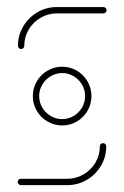

<svg xmlns="http://www.w3.org/2000/svg" viewBox="-20 -539 362 559"><path d="M227.8 -259.3Q227.8 -277.4 218.7 -292.8Q209.6 -308.1 194.3 -317.2Q178.9 -326.3 161.1 -326.3Q143 -326.3 127.6 -317.2Q112.2 -308.1 103.1 -292.8Q94.1 -277.4 94.1 -259.3Q94.1 -241.1 103.1 -225.7Q112.2 -210.4 127.6 -201.3Q143 -192.2 161.1 -192.2Q178.9 -192.2 194.3 -201.3Q209.6 -210.4 218.7 -225.7Q227.8 -241.1 227.8 -259.3ZM75.6 -259.3Q75.6 -282.2 87 -302Q98.5 -321.9 118.3 -333.3Q138.1 -344.8 161.1 -344.8Q184.1 -344.8 203.7 -333.3Q223.3 -321.9 234.8 -302Q246.3 -282.2 246.3 -259.3Q246.3 -236.3 234.8 -216.5Q223.3 -196.7 203.7 -185.2Q184.1 -173.7 161.1 -173.7Q138.1 -173.7 118.3 -185.2Q98.5 -196.7 87 -216.5Q75.6 -236.3 75.6 -259.3ZM280 -122.2Q284.1 -122.2 286.7 -119.6Q289.3 -117 289.3 -113Q289.3 -82.2 273.9 -56.3Q258.5 -30.4 232.6 -15.2Q206.7 0 175.9 0H40.7Q37 0 34.3 -2.8Q31.5 -5.6 31.5 -9.3Q31.5 -13.3 34.3 -15.9Q37 -18.5 40.7 -18.5H175.9Q201.5 -18.5 223.3 -31.3Q245.2 -44.1 258 -65.7Q270.7 -87.4 270.7 -113Q270.7 -117 273.5 -119.6Q276.3 -122.2 280 -122.2ZM41.5 -396.3Q37.8 -396.3 35 -399.1Q32.2 -401.9 32.2 -405.6Q32.2 -436.3 47.6 -462.2Q63 -488.1 88.9 -503.3Q114.8 -518.5 145.6 -518.5H281.1Q284.8 -518.5 287.6 -515.7Q290.4 -513 290.4 -509.3Q290.4 -505.6 287.6 -502.8Q284.8 -500 281.1 -500H145.6Q120 -500 98.1 -487.2Q76.3 -474.4 63.5 -452.8Q50.7 -431.1 50.7 -405.6Q50.7 -401.9 48.1 -399.1Q45.6 -396.3 41.5 -396.3Z"/></svg>

Font: 26F Galaxy Hebrew Hairline
Style: Regular
Weight: 50
Designer: C₂₉H₂₅N₃O₅
Version: Version 1.000